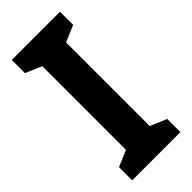

<svg xmlns="http://www.w3.org/2000/svg" viewBox="-230 -760 805 805"><g transform="rotate(-45 172.5 -357.0)"><path d="M316 0V-78L243 -109V-605L316 -636V-714H30V-636L102 -605V-109L30 -78V0Z"/></g></svg>

Font: Noto Sans Devanagari UI Condensed
Style: Bold
Weight: 700
Width: 3
Designer: Jelle Bosma - Monotype Design Team
Foundry: Monotype Imaging Inc.
Version: Version 2.004